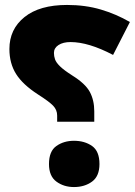

<svg xmlns="http://www.w3.org/2000/svg" viewBox="-20 -744 545 776"><path d="M211 -252V-277Q211 -300 194.5 -317Q178 -334 134 -362Q72 -402 45 -445Q18 -488 18 -546Q18 -626 79 -675Q140 -724 251 -724Q325 -724 387.5 -705.5Q450 -687 505 -655L437 -522Q338 -574 265 -574Q235 -574 216.5 -562Q198 -550 198 -530Q198 -517 202.5 -504Q207 -491 223 -475.5Q239 -460 272 -439Q325 -406 343 -372.5Q361 -339 361 -294V-252ZM279 12Q238 12 208 -10Q178 -32 178 -81Q178 -133 208 -154Q238 -175 279 -175Q322 -175 352 -154Q382 -133 382 -81Q382 -32 352 -10Q322 12 279 12Z"/></svg>

Font: Noto Sans Arabic Blk
Style: Regular
Weight: 900
Designer: Monotype Design Team, Nadine Chahine, Nizar Qandah and Khaled Hosny
Foundry: Monotype Imaging Inc.
Version: Version 2.012; ttfautohint (v1.8.4.7-5d5b)